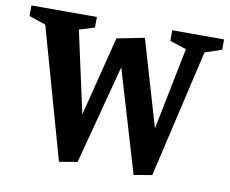

<svg xmlns="http://www.w3.org/2000/svg" viewBox="-80 -703 960 803"><g transform="rotate(10 400.0 -302.0)"><path d="M218 10 62 -545 -9 -569V-614H269V-569L204 -549L295 -133L262 -132L365 -540L482 -563L608 -133L576 -132L659 -546L589 -569V-614H809V-570L738 -546L612 -3L535 10L396 -458L415 -459L295 -3Z"/></g></svg>

Font: Manuale
Style: Regular
Weight: 400
Designer: Eduardo Tunni / Pablo Cosgaya
Foundry: Eduardo Tunni / Pablo Cosgaya
Version: Version 1.002